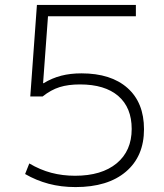

<svg xmlns="http://www.w3.org/2000/svg" viewBox="-20 -750 667 780"><path d="M287 10Q228 10 177.5 -3.5Q127 -17 82 -43L99 -86Q143 -60 188.5 -48Q234 -36 285 -36Q393 -36 454 -86.5Q515 -137 515 -226Q515 -313 460.5 -360Q406 -407 305 -407Q257 -407 222 -396Q187 -385 153 -358H103L130 -730H532V-684H175L155 -412H157Q192 -433 229 -442.5Q266 -452 311 -452Q431 -452 498 -392.5Q565 -333 565 -225Q565 -115 491.5 -52.5Q418 10 287 10Z"/></svg>

Font: M PLUS 1 Thin Light
Style: Regular
Weight: 300
Version: Version 1.001